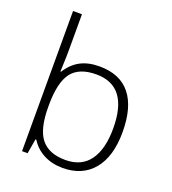

<svg xmlns="http://www.w3.org/2000/svg" viewBox="-139 -864 874 978"><g transform="rotate(20 297.5 -375.0)"><path d="M313 -541Q424.3 -541 480.7 -470.9Q537.1 -400.9 537.1 -266.1Q537.1 -133.8 477.8 -62Q418.5 9.8 311 9.8Q254.4 9.8 209 -13.7Q163.6 -37.1 137.2 -80.1H132.8L119.1 0H88.9V-759.8H137.2V-568.8Q137.2 -525.9 135.3 -489.7L133.8 -448.2H137.2Q167.5 -496.1 210.2 -518.6Q252.9 -541 313 -541ZM312 -497.1Q218.3 -497.1 177.7 -443.4Q137.2 -389.6 137.2 -266.1V-257.8Q137.2 -137.7 179.4 -85.4Q221.7 -33.2 311 -33.2Q397.9 -33.2 441.9 -94Q485.8 -154.8 485.8 -267.1Q485.8 -497.1 312 -497.1Z"/></g></svg>

Font: JBL Sans
Style: Light
Weight: 300
Version: Version 1.10